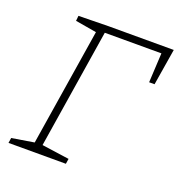

<svg xmlns="http://www.w3.org/2000/svg" viewBox="-101 -611 658 698"><g transform="rotate(20 227.5 -261.5)"><path d="M87 -521 202 -523H455L432 -382H411L417 -496H198L125 -35L231 -20L228 0H6L9 -20L95 -34L167 -487L85 -501Z"/></g></svg>

Font: Bitter Pro ExtraLight
Style: Italic
Weight: 275
Italic angle: -9°
Designer: Sol Matas, and Bitter project Authors
Foundry: Sol Matas
Version: Version 1.010